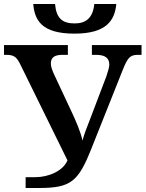

<svg xmlns="http://www.w3.org/2000/svg" viewBox="-20 -939 727 959"><path d="M352 -771C513 -771 553 -838 561 -919H451C444 -850 410 -822 353 -822C291 -822 261 -848 255 -919H146C153 -837 189 -771 352 -771ZM108 0H174C335 0 371 -32 437 -198L592 -587C617 -650 629 -665 668 -665H687V-714H439V-665H460C504 -665 526 -650 526 -616C526 -605 520 -583 511 -557L430 -344C413 -301 401 -270 392 -237C383 -280 359 -335 337 -382L248 -572C240 -591 234 -606 234 -622C234 -653 254 -665 291 -665H319V-714H0V-665H13C52 -665 65 -652 84 -612L317 -138C295 -85 223 -54 156 -54H108Z"/></svg>

Font: Noto Serif Semi
Style: Regular
Weight: 600
Designer: Monotype Design Team
Foundry: Monotype Imaging Inc.
Version: Version 1.002